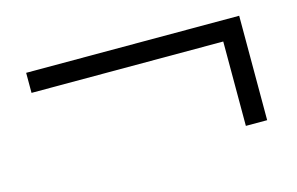

<svg xmlns="http://www.w3.org/2000/svg" viewBox="-47 -526 686 444"><g transform="rotate(-15 296.5 -304.0)"><path d="M37 -381H496V-179H547V-429H37Z"/></g></svg>

Font: Noto Serif CJK KR SemiBold
Style: Regular
Weight: 600
Designer: Ryoko NISHIZUKA 西塚涼子 (kana & ideographs); Frank Grießhammer (Latin, Greek & Cyrillic); Wenlong ZHANG 张文龙 (bopomofo); San
Foundry: Adobe
Version: Version 2.001;hotconv 1.1.0;makeotfexe 2.6.0